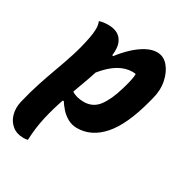

<svg xmlns="http://www.w3.org/2000/svg" viewBox="-208 -688 981 1023"><g transform="rotate(30 282.5 -176.0)"><path d="M114 -540Q128 -545 141.5 -546.5Q155 -548 171 -548Q201 -548 224.5 -536Q248 -524 260.5 -496Q273 -468 267 -419L273 -416Q301 -453 334 -484Q367 -515 401.5 -533.5Q436 -552 467 -552Q507 -552 535 -519.5Q563 -487 573.5 -436Q584 -385 569 -329L562 -302Q519 -139 452 -63.5Q385 12 297 12Q266 12 240 -2.5Q214 -17 195.5 -38Q177 -59 165 -78L159 -77Q137 -14 121.5 53.5Q106 121 103 197Q91 200 76 200Q35 200 7.5 177.5Q-20 155 -30 119Q-40 83 -31 42Q-14 -29 5.5 -88.5Q25 -148 45.5 -203.5Q66 -259 84.5 -316.5Q103 -374 116 -441Q121 -465 122 -492.5Q123 -520 114 -540ZM405 -396Q363 -396 321 -371.5Q279 -347 236 -294Q224 -256 210.5 -219.5Q197 -183 184 -147Q212 -127 259 -127Q315 -127 348 -170.5Q381 -214 404 -293L409 -310Q426 -369 425 -394Q420 -395 415 -395.5Q410 -396 405 -396Z"/></g></svg>

Font: Recursive Mn Csl St XBd
Style: Italic
Weight: 800
Italic angle: -15°
Monospace: yes
Version: Version 1.079;hotconv 1.0.112;makeotfexe 2.5.65598; ttfautoh